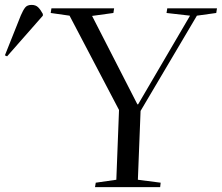

<svg xmlns="http://www.w3.org/2000/svg" viewBox="-186 -764 906 784"><path d="M375 -338H378L590 -700L494 -711L497 -730H700L697 -711L618 -700L388 -311L377 -30L470 -18L468 0H202L205 -18L289 -30L300 -315L98 -700L21 -711L24 -730H280L277 -711L190 -699ZM-157 -534 -166 -538 -101 -701Q-92 -722 -83.5 -733Q-75 -744 -57 -744Q-40 -744 -30 -734Q-20 -724 -11 -707V-700Z"/></svg>

Font: Literata 72pt
Style: Italic
Weight: 400
Italic angle: -2°
Designer: Latin by Veronika Burian and Jose Scaglione. Greek by Irene Vlachou. Cyrillic by Vera Evstafieva
Foundry: TypeTogether
Version: Version 3.002